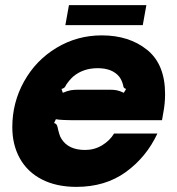

<svg xmlns="http://www.w3.org/2000/svg" viewBox="-20 -717 692 749"><path d="M28 -221Q28 -317 74 -399.5Q120 -482 200.5 -530.5Q281 -579 377 -579Q484 -579 554 -522.5Q624 -466 624 -350Q624 -313 617 -277L612 -248H281Q215 -248 198 -252L191 -237Q199 -235 202 -228.5Q205 -222 207 -210Q208 -207 211 -195.5Q214 -184 220 -175Q247 -132 312 -132Q348 -132 378 -150Q408 -168 425 -196H594Q551 -104 471 -46Q391 12 278 12Q200 12 143.5 -17Q87 -46 57.5 -99Q28 -152 28 -221ZM225 -355Q244 -363 256.5 -365Q269 -367 284 -367H408Q423 -367 434.5 -365Q446 -363 463 -355L472 -370Q465 -372 463 -375.5Q461 -379 460 -386Q455 -405 445 -418Q418 -451 361 -451Q304 -451 265 -418Q250 -404 238 -386Q235 -379 231.5 -375.5Q228 -372 220 -370ZM537 -619H235L249 -697H551Z"/></svg>

Font: Open Sauce Sans Black Italic
Style: Regular
Weight: 900
Italic angle: -10°
Designer: Alfredo Marco Pradil
Foundry: Creative Sauce Fz LLC
Version: Version 1.477